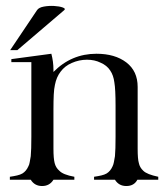

<svg xmlns="http://www.w3.org/2000/svg" viewBox="-20 -602 561 643"><path d="M159 0Q146 21 121 21Q96 21 83 0H13V-10Q27 -12 37.5 -14.5Q48 -17 55 -21Q68 -29 75 -45Q78 -50 79.5 -59Q81 -68 83 -79Q84 -90 84.5 -106Q85 -122 85 -144V-394H18V-404L152 -422Q159 -395 159 -369V-361Q219 -422 303 -422Q365 -422 403 -393Q441 -364 441 -311V-104Q441 -69 445 -56Q448 -41 460 -30Q472 -18 510 -10V0H440Q429 21 403 21Q378 21 365 0H295V-10Q309 -12 319.5 -14.5Q330 -17 337 -21Q350 -29 357 -45Q360 -51 361.5 -59.5Q363 -68 365 -79Q366 -90 366.5 -106.5Q367 -123 367 -144V-248Q367 -303 363 -326Q360 -350 349 -366Q338 -383 317 -392Q297 -402 271 -402Q245 -402 220 -391Q197 -381 183 -362Q169 -344 164 -318Q161 -305 160 -285Q159 -265 159 -236V-140V-104Q159 -87 160 -75.5Q161 -64 163 -56Q167 -40 179 -30Q191 -17 229 -10V0H159ZM104 -568Q110 -577 127 -580Q144 -583 161.5 -582Q179 -581 190 -577Q201 -573 195 -568L38 -434H14Z"/></svg>

Font: Wachinanga
Style: Regular
Weight: 400
Designer: deFharo
Foundry: deFharo
Version: Wachinanga: Version 2.001 2013